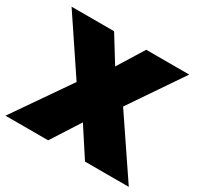

<svg xmlns="http://www.w3.org/2000/svg" viewBox="-150 -879 1088 1056"><g transform="rotate(30 394.5 -350.5)"><path d="M288 -701 390 -536 492 -701H765L538 -367L786 0H508L390 -181L274 0H3L249 -356L18 -701Z"/></g></svg>

Font: CMG Sans Black
Style: Regular
Weight: 900
Designer: Julieta Ulanovsky
Foundry: Julieta Ulanovsky
Version: Version 7.200